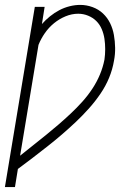

<svg xmlns="http://www.w3.org/2000/svg" viewBox="-36 -558 556 783"><path d="M-16 205 106 -530H146L135 -460Q150 -477 168 -491.5Q186 -506 206 -516.5Q226 -527 248 -532.5Q270 -538 291 -538Q317 -538 341.5 -529Q366 -520 384 -503Q402 -486 413 -463.5Q424 -441 428.5 -415.5Q433 -390 433.5 -363.5Q434 -337 429 -311Q423 -275 409 -241Q395 -207 373.5 -175.5Q352 -144 326.5 -115.5Q301 -87 273.5 -61Q246 -35 217 -10Q188 15 158 38.5Q128 62 97.5 85.5Q67 109 37 131L25 205ZM46 77Q72 56 98.5 35Q125 14 151 -7Q177 -28 202.5 -50Q228 -72 252.5 -95Q277 -118 299.5 -143Q322 -168 340.5 -196Q359 -224 371.5 -254Q384 -284 390 -315Q393 -336 393 -357.5Q393 -379 390 -399.5Q387 -420 379 -439Q371 -458 357 -472Q343 -486 323.5 -494Q304 -502 283 -502Q257 -502 231.5 -491.5Q206 -481 184.5 -463.5Q163 -446 147 -423Q131 -400 121 -375Z"/></svg>

Font: Iosevka Slab Extralight
Style: Italic
Weight: 200
Italic angle: -9°
Monospace: yes
Designer: Belleve Invis
Foundry: Belleve Invis
Version: Version 11.1.1; ttfautohint (v1.8.3)